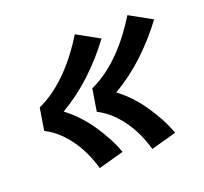

<svg xmlns="http://www.w3.org/2000/svg" viewBox="-97 -719 794 748"><g transform="rotate(-20 300.0 -345.5)"><path d="M414 -84Q405 -116 391 -147Q377 -178 358 -205.5Q339 -233 314.5 -256Q290 -279 260 -294L275 -386Q312 -403 344 -427Q376 -451 404 -480Q432 -509 456 -541Q480 -573 501 -607L593 -556Q545 -491 485.5 -435Q426 -379 357 -339Q385 -318 409 -292.5Q433 -267 453 -238Q473 -209 490 -177.5Q507 -146 519 -113ZM196 -84Q187 -116 173 -147Q159 -178 140 -205.5Q121 -233 96.5 -256Q72 -279 42 -294L57 -386Q94 -403 126 -427Q158 -451 186 -480Q214 -509 238 -541Q262 -573 283 -607L375 -556Q327 -491 267.5 -435Q208 -379 139 -339Q167 -318 191 -292.5Q215 -267 235 -238Q255 -209 272 -177.5Q289 -146 301 -113Z"/></g></svg>

Font: Iosevka Curly Slab HvEx
Style: Italic
Weight: 900
Width: 7
Italic angle: -9°
Monospace: yes
Designer: Belleve Invis
Foundry: Belleve Invis
Version: Version 11.1.0; ttfautohint (v1.8.3)